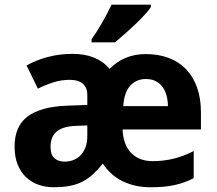

<svg xmlns="http://www.w3.org/2000/svg" viewBox="-20 -786 922 816"><path d="M619.1 9.8Q555.2 9.8 502.9 -14.9Q450.7 -39.6 417 -90.8Q396 -64.5 375.5 -45.7Q355 -26.9 331.1 -14.4Q307.1 -2 277.1 3.9Q247.1 9.8 207 9.8Q173.8 9.8 143.8 -0.7Q113.8 -11.2 91.1 -32.5Q68.4 -53.7 55.2 -86.2Q42 -118.7 42 -163.1Q42 -250 97.7 -291.3Q153.3 -332.5 264.2 -336.9L351.1 -339.8V-380.9Q351.1 -414.6 331.5 -430.7Q312 -446.8 276.9 -446.8Q241.7 -446.8 208.3 -436.5Q174.8 -426.3 141.1 -409.2L92.8 -507.8Q133.8 -530.8 183.6 -543.9Q233.4 -557.1 288.1 -557.1Q392.6 -557.1 445.8 -493.2Q507.3 -556.2 599.1 -556.2Q653.3 -556.2 697 -539.8Q740.7 -523.4 771 -491.7Q801.3 -460 817.6 -413.8Q834 -367.7 834 -308.1V-235.8H501Q502 -204.6 511 -179.4Q520 -154.3 536.4 -137Q552.7 -119.6 575.9 -110.4Q599.1 -101.1 628.9 -101.1Q674.8 -101.1 717.5 -111.6Q760.3 -122.1 803.2 -144V-28.8Q783.7 -18.6 763.9 -11.5Q744.1 -4.4 722.2 0.5Q700.2 5.4 674.8 7.6Q649.4 9.8 619.1 9.8ZM351.1 -252.9 301.8 -251Q272 -250 251.5 -243.2Q231 -236.3 218.5 -224.9Q206.1 -213.4 200.4 -197.5Q194.8 -181.6 194.8 -162.1Q194.8 -127.9 211.4 -113.5Q228 -99.1 254.9 -99.1Q275.4 -99.1 293 -106.2Q310.5 -113.3 323.5 -127.2Q336.4 -141.1 343.8 -161.4Q351.1 -181.6 351.1 -208ZM600.1 -450.2Q560.1 -450.2 533.9 -422.4Q507.8 -394.5 503.9 -335H693.8Q693.4 -359.9 687.5 -380.9Q681.6 -401.9 670.2 -417.2Q658.7 -432.6 641.1 -441.4Q623.5 -450.2 600.1 -450.2ZM369.1 -606V-619.1Q379.4 -633.3 391.1 -651.9Q402.8 -670.4 414.3 -690.2Q425.8 -710 436 -729.7Q446.3 -749.5 454.1 -766.1H621.1V-755.9Q615.7 -747.1 605.5 -735.1Q595.2 -723.1 582 -709.5Q568.8 -695.8 553.7 -681.4Q538.6 -667 523.2 -653.3Q507.8 -639.6 493.7 -627.4Q479.5 -615.2 468.3 -606Z"/></svg>

Font: Droid Sans
Style: Bold
Weight: 700
Foundry: Ascender Corporation
Version: Version 1.00 build 112